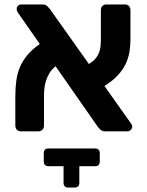

<svg xmlns="http://www.w3.org/2000/svg" viewBox="-20 -591 662 864"><path d="M455 0Q440 0 432.5 -7Q425 -14 421 -19L230 -293Q212 -278 202 -261Q192 -244 186.5 -226Q181 -208 179.5 -190.5Q178 -173 178 -158V-26Q178 -15 171 -7.5Q164 0 153 0H73Q62 0 55.5 -7.5Q49 -15 49 -26V-158Q49 -196 53.5 -228.5Q58 -261 70 -289.5Q82 -318 103.5 -343.5Q125 -369 159 -393L60 -535Q55 -543 55 -550Q55 -559 61 -565Q67 -571 76 -571H171Q185 -571 192.5 -563.5Q200 -556 204 -551L380 -303Q400 -315 411 -329Q422 -343 427 -358Q432 -373 433 -388Q434 -403 434 -418V-545Q434 -557 440.5 -564Q447 -571 458 -571H543Q554 -571 560.5 -563.5Q567 -556 567 -545V-414Q567 -385 562.5 -357.5Q558 -330 545.5 -303.5Q533 -277 510 -252Q487 -227 450 -204L569 -36Q575 -29 575 -21Q575 -13 568.5 -6.5Q562 0 554 0ZM337 157V231Q337 253 315 253H288Q266 253 266 231V157H199Q177 157 177 135V99Q177 77 199 77H407Q429 77 429 99V135Q429 157 407 157Z"/></svg>

Font: Fz Rubik SemBd
Style: Regular
Weight: 600
Designer: Hubert and Fischer
Foundry: Hubert and Fischer
Version: Vit hóa bi FontZin.com